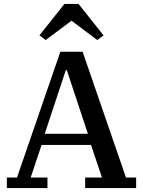

<svg xmlns="http://www.w3.org/2000/svg" viewBox="-20 -963 732 983"><path d="M15 -54H67L289 -698H403L625 -54H677V0H416V-54H502L446 -221H193L137 -54H223V0H15ZM209 -278H430L322 -604H317ZM182 -782 310 -943H382L510 -782L478 -758L346 -857L214 -758Z"/></svg>

Font: IBM Plex Serif Medm
Style: Regular
Weight: 500
Designer: Mike Abbink, Paul van der Laan, Pieter van Rosmalen
Foundry: Bold Monday
Version: Version 3.001